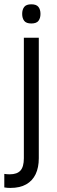

<svg xmlns="http://www.w3.org/2000/svg" viewBox="-45 -745 273 915"><path d="M68.7 -565.3H139.9V9.1Q139.9 53.2 124.9 84.9Q109.8 116.6 79.8 133.6Q49.8 150.6 4.4 150.6Q-2.6 150.6 -9.8 150.1Q-16.9 149.6 -24.5 148.2V83.7Q-18.5 84.7 -11.8 85.2Q-5.2 85.7 1.6 85.7Q36.3 85.7 52.5 67.8Q68.7 49.8 68.7 9.1ZM60.7 -678.7Q60.7 -699.5 70.4 -712Q80.1 -724.5 104.4 -724.5Q128.5 -724.5 138.2 -712Q147.9 -699.5 147.9 -678.7Q147.9 -658.1 138.2 -645.6Q128.5 -633.1 104.4 -633.1Q80.1 -633.1 70.4 -645.6Q60.7 -658.1 60.7 -678.7Z"/></svg>

Font: Khand Variable Light
Style: Regular
Weight: 300
Designer: Satya Rajpurohit
Foundry: Indian Type Foundry
Version: Version 3.000